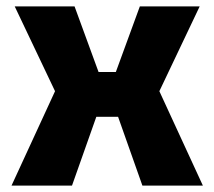

<svg xmlns="http://www.w3.org/2000/svg" viewBox="-20 -580 670 600"><path d="M16 0 152 -295 26 -560H213L288 -355H342L417 -560H604L478 -295L614 0H425L349 -215H281L205 0Z"/></svg>

Font: Tektur
Style: Bold
Weight: 700
Designer: Adam Jagosz
Foundry: Adam Jagosz
Version: Version 1.005;gftools[0.9.30]